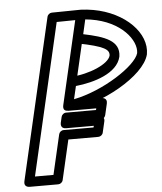

<svg xmlns="http://www.w3.org/2000/svg" viewBox="-59 -903 826 979"><g transform="rotate(-5 354.5 -413.5)"><path d="M409.6 -800.7C421.4 -799.6 428.4 -798.7 438 -797.2C593.3 -772.6 668.6 -670.5 658.3 -606.4C640.2 -542.2 468.2 -429.9 317.2 -400.3L332.7 -466.6C427.4 -476.3 546.4 -512.8 566.1 -595.2C566.2 -595.8 566.4 -596.7 566.5 -597.2C578.7 -677.2 501.9 -704 392.7 -726.5ZM391 -852C380.4 -852.4 368.3 -844.8 365.6 -832.5L338.2 -712.6C334.9 -697.8 344.9 -685 357.9 -682.5C498.3 -655.4 521.1 -636.1 517.2 -605.8C505.7 -563.7 408 -520.9 311 -515C300.6 -514.3 290.7 -506.5 288.2 -495.7L260.1 -375.7C251.2 -337.8 287.2 -345.1 287.2 -345.1C455.6 -363.7 678.7 -485.8 707 -594.7C707.1 -595.2 707.3 -596 707.4 -596.6C726.2 -702 617.7 -816.2 454.2 -845.2C434 -848.7 412.9 -851.1 391 -852ZM358.4 -801.6 259.8 -374.6C258.4 -368.6 254.8 -344 284.2 -344H426L424 -335.7H270.7C258.9 -335.7 248.8 -326.8 246.4 -316.3L239.6 -287.1C238.3 -281.2 234.6 -256.5 264 -256.5H405.8L403.8 -248.2H250.5C238.7 -248.2 228.6 -239.3 226.2 -228.8L179.1 -25H84.4L263.4 -800.3ZM414.3 -821.4C421.6 -853 393.2 -852 389.6 -852L243.1 -850C232.8 -849.9 221.8 -842.2 219.1 -830.6L28.6 -5.6C22 23 46.9 25 53 25H199C209.8 25 220.7 17.2 223.4 5.6L270.4 -198.2H423.7C434.5 -198.2 445.4 -206 448.1 -217.6L461.6 -275.9C462.8 -281.1 462.6 -285.5 460.1 -291.6C462.9 -294 467 -299.7 468.3 -305L481.8 -363.4C488.4 -392 463.5 -394 457.4 -394H315.6Z"/></g></svg>

Font: Stormning Aesir
Style: Regular
Weight: 400
Designer: Robert Jablonski, Mew Too
Foundry: Cannot Into Space Fonts
Version: Version 0.90